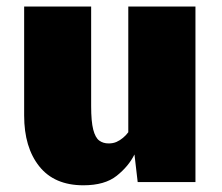

<svg xmlns="http://www.w3.org/2000/svg" viewBox="-20 -548 667 578"><path d="M231 9.8Q143.6 9.8 98.1 -47.4Q52.7 -104.5 52.7 -200.2V-528.3H254.4V-228.5Q254.4 -182.1 260.7 -157.7Q267.1 -133.3 278.8 -124.8Q290.5 -116.2 307.1 -116.2Q320.3 -116.2 330.8 -120.8Q341.3 -125.5 350.3 -133.1Q359.4 -140.6 366.2 -149.9V-528.3H568.4V0H394.5L384.8 -83Q367.2 -47.4 331.3 -18.8Q295.4 9.8 231 9.8Z"/></svg>

Font: Comme Black
Style: Regular
Weight: 900
Version: Version 1.000;gftools[0.9.27]